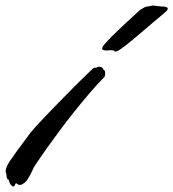

<svg xmlns="http://www.w3.org/2000/svg" viewBox="-124 -654 621 688"><path d="M250 -401.9Q251.5 -400.9 252.2 -397.9Q252.9 -395 252.9 -391.1Q252.9 -387.2 252.2 -383.3Q251.5 -379.4 249 -377Q223.6 -351.6 195.6 -318.6Q167.5 -285.6 139.9 -251Q112.3 -216.3 87.2 -182.4Q62 -148.4 42.2 -120.6Q22.5 -92.8 9.8 -73.7Q-2.9 -54.7 -4.9 -49.8Q-6.3 -46.4 -9.5 -39.8Q-12.7 -33.2 -16.6 -25.9Q-20.5 -18.6 -24.2 -12.7Q-27.8 -6.8 -29.8 -4.9Q-37.6 2.4 -43 5.6Q-48.3 8.8 -53.2 8.8Q-57.6 8.8 -60.8 5.9Q-64 2.9 -66.9 2.9Q-67.9 2.9 -68.6 4.6Q-69.3 6.3 -70.3 8.5Q-71.3 10.7 -72.5 12.5Q-73.7 14.2 -76.2 14.2Q-78.1 14.2 -79.1 13.2Q-85 9.3 -87.4 5.1Q-89.8 1 -90.8 -2.2Q-91.8 -5.4 -92 -7.6Q-92.3 -9.8 -92.8 -9.8Q-97.7 -10.7 -99.4 -16.6Q-101.1 -22.5 -101.1 -30.8Q-101.1 -32.7 -102.5 -34.2Q-104 -35.6 -104 -40Q-104 -44.9 -100.1 -56.2Q-97.2 -64 -86.7 -79.6Q-76.2 -95.2 -63 -113.3Q-49.8 -131.3 -36.4 -149.2Q-22.9 -167 -14.2 -179.2Q-9.8 -185.1 2 -198Q13.7 -210.9 29.8 -228Q45.9 -245.1 65.2 -264.9Q84.5 -284.7 104 -304.7Q123.5 -324.7 142.1 -343.3Q160.6 -361.8 175.8 -376.5Q190.9 -391.1 200.7 -400.6Q210.4 -410.2 212.9 -411.1H215.8Q218.3 -411.1 220.7 -411.4Q223.1 -411.6 226.1 -414.1Q227.5 -414.1 229 -414.6Q230.5 -415 231.9 -415Q234.4 -415 237.1 -414.3Q239.7 -413.6 242.2 -411.1Q246.6 -407.2 246.1 -406Q245.6 -404.8 250 -401.9ZM468.3 -610.4Q443.4 -589.8 415 -565.4Q386.7 -541 361.1 -519.5Q335.4 -498 316.2 -483.6Q296.9 -469.2 290 -469.2Q286.1 -469.2 285.9 -470.7Q285.6 -472.2 284.2 -473.1Q281.7 -473.1 277.6 -473.6Q273.4 -474.1 272 -474.1Q269 -474.1 265.6 -473.6Q262.2 -473.1 259.3 -473.1Q252.4 -473.1 247.3 -474.4Q242.2 -475.6 242.2 -480Q242.2 -481.9 243.2 -484.4Q244.1 -488.3 252 -497.3Q259.8 -506.3 271.5 -518.3Q283.2 -530.3 297.9 -544.2Q312.5 -558.1 327.1 -571.8Q341.8 -585.4 355.2 -597.7Q368.7 -609.9 378.9 -619.1Q384.3 -622.1 390.9 -626.2Q397.5 -630.4 402.3 -630.4Q403.3 -630.4 406.2 -630.9Q409.2 -631.3 412.6 -632.1Q416 -632.8 419.4 -633.5Q422.9 -634.3 424.3 -634.3Q424.8 -634.3 430.4 -633.5Q436 -632.8 442.6 -632.1Q449.2 -631.3 454.6 -630.9Q460 -630.4 460.9 -630.4Q461.4 -630.4 463.9 -630.4Q466.3 -630.4 469.2 -629.6Q472.2 -628.9 474.6 -627.4Q477.1 -626 477.1 -623Q477.1 -620.6 475.3 -617.7Q473.6 -614.7 468.3 -610.4Z"/></svg>

Font: Oregano
Style: Italic
Weight: 400
Italic angle: -12°
Designer: Astigmatic (AOETI)
Foundry: Astigmatic (AOETI)
Version: Version 1.000